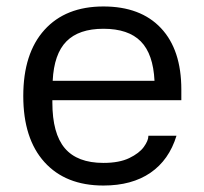

<svg xmlns="http://www.w3.org/2000/svg" viewBox="-20 -564 631 594"><path d="M52 -267Q52 -399 117.5 -471.5Q183 -544 300 -544Q415 -544 478 -477Q541 -410 541 -287V-254H142V-247Q142 -151 180.5 -105.5Q219 -60 300 -60Q349 -60 380 -75Q411 -90 425 -109.5Q439 -129 439 -143V-144H526Q503 -69 445.5 -29.5Q388 10 300 10Q183 10 117.5 -62.5Q52 -135 52 -267ZM458 -314Q454 -397 415.5 -436Q377 -475 300 -475Q224 -475 185.5 -436Q147 -397 143 -314Z"/></svg>

Font: Mozilla Text BETA
Style: Regular
Weight: 400
Designer: Studio DRAMA
Foundry: Studio DRAMA
Version: Version 0.100